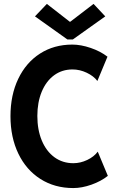

<svg xmlns="http://www.w3.org/2000/svg" viewBox="-20 -956 602 984"><path d="M159.2 -872.1 220.2 -936 337.4 -844.7H340.3L459.5 -936L519.5 -872.1L353.5 -753.9H325.2ZM33.7 -360.8Q33.7 -468.8 73.5 -552Q113.3 -635.3 185.1 -681.4Q256.8 -727.5 350.6 -727.5Q394.5 -727.5 444.6 -710.4Q494.6 -693.4 530.8 -665.5L479 -541Q460 -566.4 424.3 -583.3Q388.7 -600.1 351.6 -600.1Q297.9 -600.1 257.1 -570.1Q216.3 -540 193.8 -485.8Q171.4 -431.6 171.4 -361.8Q171.4 -290.5 194.3 -235.6Q217.3 -180.7 259 -150.1Q300.8 -119.6 356 -119.6Q392.1 -119.6 427 -136.2Q461.9 -152.8 481 -178.7L532.7 -54.7Q497.6 -26.9 448.5 -9.5Q399.4 7.8 355.5 7.8Q260.3 7.8 187.3 -38.6Q114.3 -85 74 -168.7Q33.7 -252.4 33.7 -360.8Z"/></svg>

Font: Reddit Mono
Style: Bold
Weight: 700
Designer: Stephen Hutchings
Foundry: Reddit
Version: Version 1.009